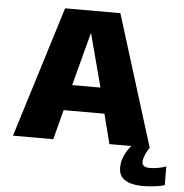

<svg xmlns="http://www.w3.org/2000/svg" viewBox="-58 -732 944 987"><g transform="rotate(5 414.0 -238.5)"><path d="M28 0H236L276 -153.5H486.5L525.5 0H733.5L523 -675.5H238ZM308.5 -285.5 380.5 -558H382.5L454.5 -285.5ZM712.5 199.5Q739 199.5 763.2 197Q787.5 194.5 805 191Q822.5 187.5 827.5 185.5L827 89Q821.5 91.5 807.2 95.2Q793 99 775.5 101.5Q758 104 742 104Q721.5 104 712.2 96.2Q703 88.5 703 76Q703 65.5 708 51Q713 36.5 720.5 22.2Q728 8 734.5 0H638.5Q630 9.5 618.5 27Q607 44.5 599 67.2Q591 90 591 115.5Q591 148.5 608.5 166.8Q626 185 654 192.2Q682 199.5 712.5 199.5Z"/></g></svg>

Font: Anybody Thin ExtraBold
Style: Regular
Weight: 800
Version: Version 1.113;gftools[0.9.25]